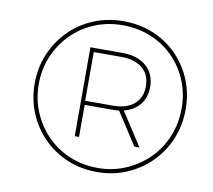

<svg xmlns="http://www.w3.org/2000/svg" viewBox="-78 -792 980 885"><g transform="rotate(10 412.0 -350.0)"><path d="M429 3Q354 3 290 -24Q226 -51 178 -99.5Q130 -148 103.5 -212Q77 -276 77 -350Q77 -424 104 -488Q131 -552 179 -600.5Q227 -649 291.5 -676Q356 -703 431 -703Q506 -703 570.5 -676.5Q635 -650 682.5 -602Q730 -554 756.5 -490.5Q783 -427 783 -352Q783 -277 756 -212.5Q729 -148 680.5 -99.5Q632 -51 568 -24Q504 3 429 3ZM580 -142 475 -304H499L604 -142ZM429 -16Q500 -16 560.5 -42Q621 -68 667 -113.5Q713 -159 738.5 -220.5Q764 -282 764 -352Q764 -423 739 -483Q714 -543 669 -588.5Q624 -634 563 -659Q502 -684 431 -684Q360 -684 299 -658.5Q238 -633 192.5 -587Q147 -541 121.5 -480.5Q96 -420 96 -350Q96 -280 121.5 -219.5Q147 -159 192 -113Q237 -67 298 -41.5Q359 -16 429 -16ZM301 -142V-558H451Q522 -558 563 -522Q604 -486 604 -425Q604 -364 563 -328Q522 -292 451 -292H321V-142ZM320 -311H449Q513 -311 548.5 -341Q584 -371 584 -425Q584 -479 548.5 -509Q513 -539 449 -539H320Z"/></g></svg>

Font: Montserrat Thin Thin
Style: Italic
Weight: 250
Italic angle: -11.3°
Version: Version 9.000